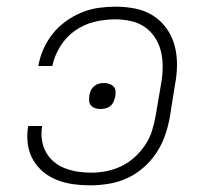

<svg xmlns="http://www.w3.org/2000/svg" viewBox="-20 -548 640 576"><path d="M250 8Q224 8 199 4.5Q174 1 151 -8Q128 -17 109.5 -32.5Q91 -48 79 -69Q67 -90 63.5 -115Q60 -140 64 -166L65 -170H107L106 -167Q103 -147 106 -127Q109 -107 118.5 -90.5Q128 -74 142.5 -62Q157 -50 175.5 -43Q194 -36 213.5 -33Q233 -30 254 -30Q276 -30 299 -34.5Q322 -39 344 -49.5Q366 -60 384 -76.5Q402 -93 415.5 -113Q429 -133 436 -155.5Q443 -178 447 -201L464 -301Q468 -325 468 -349Q468 -373 462.5 -395Q457 -417 444.5 -436Q432 -455 413.5 -467.5Q395 -480 372 -485Q349 -490 325 -490Q295 -490 263.5 -482.5Q232 -475 205 -456Q178 -437 160.5 -408.5Q143 -380 137 -350H95Q99 -375 110 -400Q121 -425 138 -446.5Q155 -468 178 -484.5Q201 -501 226 -511Q251 -521 276.5 -524.5Q302 -528 328 -528Q358 -528 387 -522Q416 -516 439.5 -501Q463 -486 479.5 -463Q496 -440 503.5 -412.5Q511 -385 511 -355Q511 -325 505 -294L489 -194Q484 -167 474.5 -140Q465 -113 448.5 -88.5Q432 -64 409.5 -44.5Q387 -25 360.5 -13Q334 -1 305.5 3.5Q277 8 250 8ZM281 -221Q273 -221 265.5 -223.5Q258 -226 253 -231.5Q248 -237 247.5 -245Q247 -253 248 -261Q249 -269 252.5 -276.5Q256 -284 262.5 -289.5Q269 -295 276.5 -297Q284 -299 292 -299Q300 -299 307.5 -296.5Q315 -294 320.5 -288.5Q326 -283 326.5 -275Q327 -267 326 -259Q324 -251 321 -243.5Q318 -236 311.5 -230.5Q305 -225 297 -223Q289 -221 281 -221Z"/></svg>

Font: Iosevka Extralight Extended
Style: Italic
Weight: 200
Width: 7
Italic angle: -9°
Monospace: yes
Designer: Belleve Invis
Foundry: Belleve Invis
Version: Version 32.5.0; ttfautohint (v1.8.4)